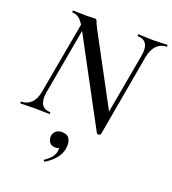

<svg xmlns="http://www.w3.org/2000/svg" viewBox="-158 -744 1021 1139"><g transform="rotate(20 352.0 -174.5)"><path d="M488 10 191 -543Q169 -584 149 -598.5Q129 -613 108 -613Q105 -613 105 -619Q105 -625 108 -625Q126 -625 149 -624Q172 -623 188 -623Q203 -623 221.5 -624Q240 -625 245 -625Q256 -625 259 -613.5Q262 -602 277 -573L519 -122L513 8Q512 13 501.5 14.5Q491 16 488 10ZM3 0Q0 0 0 -6Q0 -12 3 -12Q40 -12 65.5 -37.5Q91 -63 99 -113L187 -602L211 -600L124 -113Q116 -63 132 -37.5Q148 -12 185 -12Q187 -12 187 -6Q187 0 185 0Q165 0 143.5 -1Q122 -2 94 -2Q70 -2 46.5 -1Q23 0 3 0ZM513 8 496 -45 580 -512Q589 -561 573.5 -587Q558 -613 520 -613Q517 -613 517 -619Q517 -625 520 -625Q537 -625 559.5 -623.5Q582 -622 610 -622Q635 -622 658 -623.5Q681 -625 702 -625Q704 -625 704 -619Q704 -613 702 -613Q665 -613 639.5 -587Q614 -561 605 -512ZM256 275Q252 277 248.5 272.5Q245 268 249 265Q272 250 287 232.5Q302 215 306 195Q311 172 305 161.5Q299 151 290 149L321 134Q322 155 313 165Q304 175 286 175Q258 175 246.5 156.5Q235 138 238 118Q241 99 255 87Q269 75 293 75Q328 75 341 99.5Q354 124 347 161Q341 196 316 225Q291 254 256 275Z"/></g></svg>

Font: Cormorant Garamond Light SemiBold
Style: Italic
Weight: 600
Italic angle: -10°
Version: Version 4.001